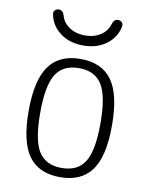

<svg xmlns="http://www.w3.org/2000/svg" viewBox="-84 -793 668 864"><g transform="rotate(10 250.0 -361.0)"><path d="M355.5 -436Q323.2 -488.3 250 -488.3Q176.8 -488.3 144.5 -436Q112.3 -383.8 112.3 -259.8Q112.3 -135.7 144.5 -84Q176.8 -32.2 250 -32.2Q323.2 -32.2 355.5 -84Q387.7 -135.7 387.7 -259.8Q387.7 -383.8 355.5 -436ZM59.6 -259.8Q59.6 -400.4 106.4 -465.3Q153.3 -530.3 250 -530.3Q346.7 -530.3 393.6 -465.8Q440.4 -401.4 440.4 -259.8Q440.4 -118.2 393.6 -54.2Q346.7 9.8 250 9.8Q153.3 9.8 106.4 -54.2Q59.6 -118.2 59.6 -259.8ZM359.4 -708Q366.2 -732.4 385.7 -732.4Q395.5 -732.4 402.3 -725.6Q409.2 -718.8 408.2 -709Q399.4 -657.2 356.4 -624.5Q313.5 -591.8 250 -591.8Q186.5 -591.8 143.6 -624.5Q100.6 -657.2 91.8 -709Q90.8 -718.8 97.2 -725.6Q103.5 -732.4 114.3 -732.4Q133.8 -732.4 140.6 -708Q149.4 -676.8 179.2 -657.2Q209 -637.7 250 -637.7Q291 -637.7 320.8 -657.2Q350.6 -676.8 359.4 -708Z"/></g></svg>

Font: Rounded Mgen+ 1mn light
Style: Regular
Weight: 200
Designer: [Source Han Sans]
Ryoko NISHIZUKA  (kana & ideographs); Paul D. Hunt (Latin, Greek & Cyrillic); Wenlong ZHANG  (bopomofo
Version: Version 1.059.20150602